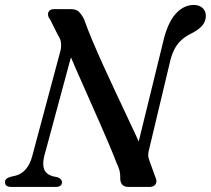

<svg xmlns="http://www.w3.org/2000/svg" viewBox="-20 -736 831 756"><path d="M154 -120.5 275 -568.5 237 -562.5Q257 -514.5 280 -462Q303 -409.5 326.5 -357Q350 -304.5 371.2 -255.8Q392.5 -207 410 -166Q427.5 -125 438.5 -95.5Q447 -78 450.5 -64.8Q454 -51.5 453.5 -35Q453 -18.5 461.2 -9.2Q469.5 0 485 0H569.5Q586 0 592.8 -11Q599.5 -22 592 -38L569.5 -100Q563.5 -115.5 563.5 -125.8Q563.5 -136 567.5 -149.5L651 -499.5Q658.5 -527.5 669.5 -547Q680.5 -566.5 696.8 -580.5Q713 -594.5 735 -605Q763 -619.5 776.5 -635.5Q790 -651.5 790.5 -673Q790.5 -693.5 777.2 -705Q764 -716.5 743 -716.5Q705.5 -716.5 675 -685.2Q644.5 -654 626.5 -588L509 -109L550 -124.5Q535.5 -159.5 516.2 -200.8Q497 -242 475.2 -288.2Q453.5 -334.5 430.8 -382.8Q408 -431 386 -479.8Q364 -528.5 344.5 -574.5Q325 -620.5 310.5 -661.5Q300 -681 289.8 -690.5Q279.5 -700 259.5 -700H193.5Q180.5 -700 174.5 -693.8Q168.5 -687.5 169 -678.2Q169.5 -669 177 -660L209 -596Q218.5 -583.5 220.2 -566.2Q222 -549 216.5 -530.5L107.5 -123.5Q99 -90 81.8 -70Q64.5 -50 42 -44.5L20.5 -39.5Q-0.5 -33.5 -0.5 -18.5Q-0.5 -10 5.5 -5Q11.5 0 24.5 0H200Q211 0 217.5 -4.5Q224 -9 224 -18.5Q224 -25 219.2 -30Q214.5 -35 207 -38L187.5 -42Q161 -50 153.8 -69.8Q146.5 -89.5 154 -120.5Z"/></svg>

Font: Fraunces
Style: Italic
Weight: 400
Italic angle: -16°
Version: Version 1.000;[b76b70a41]